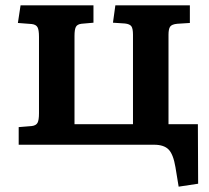

<svg xmlns="http://www.w3.org/2000/svg" viewBox="-20 -542 784 719"><path d="M649 157 637 84Q629 36 611.5 18Q594 0 557 0H50V-66L99 -70Q115 -72 120.5 -82Q126 -92 126 -118V-404Q126 -430 120.5 -440Q115 -450 99 -452L47 -456L57 -522H330V-457L285 -453Q269 -451 264 -441Q259 -431 259 -408V-77H478V-412Q478 -435 472 -443.5Q466 -452 448 -454L403 -457L412 -522H691V-456L644 -453Q623 -451 617 -442Q611 -433 611 -412V-77H721L722 146Z"/></svg>

Font: Literata 7pt SemiBold
Style: Regular
Weight: 600
Designer: Latin by Veronika Burian and Jose Scaglione. Greek by Irene Vlachou. Cyrillic by Vera Evstafieva.
Foundry: TypeTogether
Version: Version 3.002